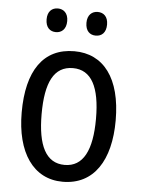

<svg xmlns="http://www.w3.org/2000/svg" viewBox="-53 -764 598 816"><g transform="rotate(5 246.5 -356.0)"><path d="M117 -672C117 -637 136 -621 161 -621C185 -621 205 -637 205 -672C205 -706 185 -722 161 -722C136 -722 117 -706 117 -672ZM287 -672C287 -637 306 -621 331 -621C356 -621 375 -637 375 -672C375 -706 356 -722 331 -722C307 -722 287 -706 287 -672ZM447 -269C447 -450 371 -547 247 -547C114 -547 46 -446 46 -269C46 -98 119 10 245 10C378 10 447 -99 447 -269ZM131 -269C131 -404 166 -475 247 -475C326 -475 363 -404 363 -269C363 -134 326 -62 247 -62C167 -62 131 -135 131 -269Z"/></g></svg>

Font: Noto Sans Lao Condensed
Style: Regular
Weight: 400
Width: 3
Designer: Monotype Design Team
Foundry: Monotype Imaging Inc.
Version: Version 2.004